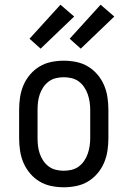

<svg xmlns="http://www.w3.org/2000/svg" viewBox="-20 -785 540 813"><path d="M250 8Q223 8 196.5 2.5Q170 -3 147.5 -16.5Q125 -30 107.5 -50.5Q90 -71 79.5 -95.5Q69 -120 65 -146.5Q61 -173 61 -200V-320Q61 -347 65 -373.5Q69 -400 79.5 -424.5Q90 -449 107.5 -469.5Q125 -490 147.5 -503.5Q170 -517 196.5 -522.5Q223 -528 250 -528Q277 -528 303.5 -522.5Q330 -517 352.5 -503.5Q375 -490 392.5 -469.5Q410 -449 420.5 -424.5Q431 -400 435 -373.5Q439 -347 439 -320V-200Q439 -173 435 -146.5Q431 -120 420.5 -95.5Q410 -71 392.5 -50.5Q375 -30 352.5 -16.5Q330 -3 303.5 2.5Q277 8 250 8ZM250 -62Q267 -62 283.5 -66Q300 -70 313.5 -80Q327 -90 336.5 -104Q346 -118 351.5 -134Q357 -150 359.5 -166.5Q362 -183 362 -200V-320Q362 -337 359.5 -353.5Q357 -370 351.5 -386Q346 -402 336.5 -416Q327 -430 313.5 -440Q300 -450 283.5 -454Q267 -458 250 -458Q233 -458 216.5 -454Q200 -450 186.5 -440Q173 -430 163.5 -416Q154 -402 148.5 -386Q143 -370 141 -353.5Q139 -337 139 -320V-200Q139 -183 141 -166.5Q143 -150 148.5 -134Q154 -118 163.5 -104Q173 -90 186.5 -80Q200 -70 216.5 -66Q233 -62 250 -62ZM322 -579 275 -621 406 -765 464 -715ZM152 -579 105 -621 236 -765 294 -715Z"/></svg>

Font: Iosevka Curly Slab
Style: Regular
Weight: 400
Monospace: yes
Designer: Belleve Invis
Foundry: Belleve Invis
Version: Version 22.1.2; ttfautohint (v1.8.4)